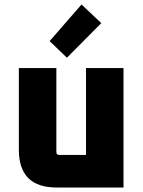

<svg xmlns="http://www.w3.org/2000/svg" viewBox="-20 -835 638 855"><path d="M64 -168V-532H231V-158Q231 -145 244 -145H363V-532H530V0H232Q64 0 64 -168ZM201 -652 343 -815 431 -732 278 -578Z"/></svg>

Font: Oxanium ExtraBold
Style: Regular
Weight: 800
Designer: Severin Meyer
Version: Version 2.000